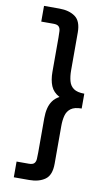

<svg xmlns="http://www.w3.org/2000/svg" viewBox="-104 -839 603 1070"><g transform="rotate(10 197.0 -304.0)"><path d="M142 181H55V92H124Q146 92 154.5 83Q163 74 164 58Q165 42 165 22V-173Q165 -203 171 -228Q177 -253 190.5 -272Q204 -291 228 -304Q192 -323 178.5 -356Q165 -389 165 -435V-630Q165 -650 164 -666Q163 -682 154.5 -691Q146 -700 124 -700H55V-789H142Q197 -789 231.5 -764.5Q266 -740 266 -675V-462Q266 -428 273 -401.5Q280 -375 300.5 -360.5Q321 -346 361 -346V-262Q321 -262 300.5 -247Q280 -232 273 -206Q266 -180 266 -147V67Q266 132 231.5 156.5Q197 181 142 181Z"/></g></svg>

Font: Onest Medium
Style: Regular
Weight: 500
Designer: Dmitri Voloshin, Andrey Kudryavtsev
Foundry: Dmitri Voloshin, Andrey Kudryavtsev
Version: Version 1.000;gftools[0.9.33]